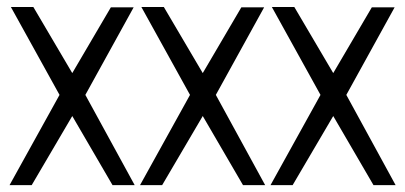

<svg xmlns="http://www.w3.org/2000/svg" viewBox="-20 -539 1180 559"><path d="M7.8 0 153.3 -262.7 11.7 -518.6H77.1L190.4 -326.2L302.7 -517.6H369.1L228.5 -262.7L372.1 0H307.6L190.4 -201.2L72.3 0Z M387.7 0 533.2 -262.7 391.6 -518.6H457L570.3 -326.2L682.6 -517.6H749L608.4 -262.7L752 0H687.5L570.3 -201.2L452.1 0Z M767.6 0 913.1 -262.7 771.5 -518.6H836.9L950.2 -326.2L1062.5 -517.6H1128.9L988.3 -262.7L1131.8 0H1067.4L950.2 -201.2L832 0Z"/></svg>

Font: Post No Bills Colombo Medium
Style: Regular
Weight: 500
Designer: Kosala Senevirathne, Siva Puranthara, Lasantha Premarathna, Tharique Azeez
Foundry: Mooniak
Version: Version 1.220 ; ttfautohint (v1.6)